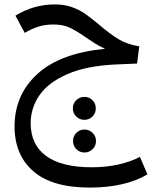

<svg xmlns="http://www.w3.org/2000/svg" viewBox="-20 -484 688 870"><path d="M648 306Q603 334 536 350Q469 366 387 366Q216 366 131 292Q46 218 46 89Q46 -54 149 -148.5Q252 -243 456 -263Q431 -274 407.5 -289Q384 -304 364 -318Q322 -347 293 -360Q264 -373 222 -373Q184 -373 153 -363Q122 -353 92 -335L50 -413Q132 -464 229 -464Q272 -464 306.5 -451.5Q341 -439 366.5 -421Q392 -403 428 -373Q478 -330 517 -306.5Q556 -283 611 -274L601 -196L507 -192Q372 -186 285 -148Q198 -110 158.5 -52Q119 6 119 74Q119 172 189.5 223Q260 274 396 274Q460 274 516 261.5Q572 249 614 227ZM310 7Q310 -15 325.5 -30Q341 -45 362 -45Q384 -45 399 -30Q414 -15 414 7Q414 29 399 44Q384 59 362 59Q341 59 325.5 44Q310 29 310 7ZM311 155Q311 133 326 118Q341 103 363 103Q384 103 399.5 118Q415 133 415 155Q415 177 399.5 192Q384 207 363 207Q341 207 326 192Q311 177 311 155Z"/></svg>

Font: Fira GO
Style: Regular
Weight: 400
Designer: Carrois Corporate
Foundry: Carrois Corporate GbR
Version: Version 0.300